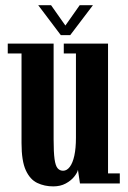

<svg xmlns="http://www.w3.org/2000/svg" viewBox="-20 -686 478 718"><path d="M179 11Q146.5 11 119.5 -1.8Q92.5 -14.5 76.5 -49.2Q60.5 -84 60.5 -151V-486H9V-523H180.5V-164.5Q180.5 -116.5 184 -91.2Q187.5 -66 195.5 -56.8Q203.5 -47.5 216 -47.5Q230 -47.5 241 -62Q252 -76.5 258 -104Q264 -131.5 264 -171V-486H218.5V-523H384V-37.5H428V0H279L271.5 -51Q269 -39.5 257.2 -25Q245.5 -10.5 225.8 0.2Q206 11 179 11ZM207.5 -554.5 123 -666.5H171L224.5 -590.5L278 -666.5H327.5L242.5 -554.5Z"/></svg>

Font: Imbue Thin 10pt
Style: Bold
Weight: 700
Version: Version 1.102